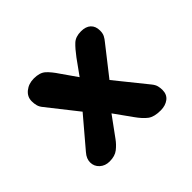

<svg xmlns="http://www.w3.org/2000/svg" viewBox="-112 -659 844 844"><g transform="rotate(-45 309.5 -237.0)"><path d="M464 -484.5Q494 -484.5 510 -469.5Q526 -454.5 526 -427.5Q526 -410 520.2 -398.8Q514.5 -387.5 503.5 -374.5L401.5 -244.5L518 -100Q529.5 -86 532.5 -73.5Q535.5 -61 535.5 -49.5Q535.5 -20.5 515.8 -5.5Q496 9.5 466 9.5Q426 9.5 405.2 -6Q384.5 -21.5 362 -53.5L304 -134.5L236.5 -42Q222.5 -22.5 202.5 -6.5Q182.5 9.5 149 9.5Q121.5 9.5 103.2 -7.2Q85 -24 85 -48.5Q85 -59.5 89.5 -70.8Q94 -82 104.5 -94L219.5 -229.5L111 -367Q100.5 -379.5 97 -392.2Q93.5 -405 93.5 -420Q93.5 -448 116 -466.2Q138.5 -484.5 171 -484.5Q208 -484.5 227 -467.2Q246 -450 267.5 -417.5L317.5 -346L369 -417.5Q392.5 -449 411.5 -466.8Q430.5 -484.5 464 -484.5Z"/></g></svg>

Font: Sono Monospace
Style: Bold
Weight: 700
Designer: Tyler Finck
Foundry: Tyler Finck
Version: Version 2.112